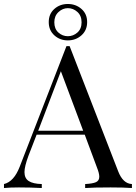

<svg xmlns="http://www.w3.org/2000/svg" viewBox="-27 -945 683 965"><path d="M636 -20V0Q596 -3 529 -3Q443 -3 401 0V-20Q439 -22 455.5 -29.5Q472 -37 472 -57Q472 -74 460 -104L399 -268H157L116 -162Q96 -108 96 -80Q96 -49 117.5 -35Q139 -21 183 -20V0Q126 -3 68 -3Q23 -3 -7 0V-20Q43 -32 72 -107L307 -713H323L567 -84Q591 -22 636 -20ZM391 -288 279 -587 165 -288ZM411 -834Q411 -793 382.5 -767.5Q354 -742 314 -742Q274 -742 246 -767.5Q218 -793 218 -834Q218 -875 246 -900Q274 -925 314 -925Q354 -925 382.5 -900Q411 -875 411 -834ZM246 -833Q246 -800 266.5 -781.5Q287 -763 314 -763Q341 -763 362 -781.5Q383 -800 383 -833Q383 -866 362 -885Q341 -904 314 -904Q288 -904 267 -884.5Q246 -865 246 -833Z"/></svg>

Font: Playfair Display SC
Style: Regular
Weight: 400
Designer: Claus Eggers Sørensen
Foundry: Claus Eggers Sørensen
Version: Version 1.200; ttfautohint (v1.6)